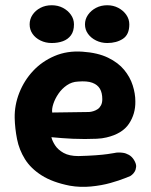

<svg xmlns="http://www.w3.org/2000/svg" viewBox="-20 -697 576 732"><path d="M246 11Q180 -2 138.5 -28.5Q97 -55 75 -90.5Q53 -126 45 -166.5Q37 -207 36 -247Q35 -296 53.5 -343Q72 -390 106 -426.5Q140 -463 188 -483.5Q236 -504 294 -500Q353 -496 392 -477Q431 -458 453.5 -430.5Q476 -403 486 -371.5Q496 -340 496 -311Q497 -263 471.5 -225Q446 -187 386 -173Q370 -169 348.5 -168Q327 -167 303.5 -167Q280 -167 257 -168Q234 -169 216 -170.5Q198 -172 187 -173Q176 -174 176 -174Q179 -160 190 -143Q201 -126 222.5 -114Q244 -102 279 -102Q317 -103 344.5 -105Q372 -107 389.5 -109.5Q407 -112 415 -113.5Q423 -115 423 -115Q423 -115 430 -115.5Q437 -116 448.5 -114.5Q460 -113 471.5 -106.5Q483 -100 491 -87Q500 -72 499 -61Q498 -50 493 -42Q488 -34 482.5 -30Q477 -26 477 -26Q477 -26 456 -17.5Q435 -9 401.5 0.5Q368 10 327 14Q286 18 246 11ZM179 -268 319 -270Q319 -270 324 -270.5Q329 -271 337 -273.5Q345 -276 352.5 -281Q360 -286 365 -295.5Q370 -305 370 -319Q370 -343 361 -358.5Q352 -374 332 -381.5Q312 -389 277 -386Q254 -385 235 -372Q216 -359 203 -340Q190 -321 183.5 -301.5Q177 -282 179 -268ZM389 -533Q366 -533 346.5 -542.5Q327 -552 315.5 -568Q304 -584 304 -604Q304 -624 315.5 -640.5Q327 -657 346 -667Q365 -677 389 -677Q412 -677 431 -667Q450 -657 461.5 -640.5Q473 -624 473 -604Q473 -565 448.5 -549Q424 -533 389 -533ZM177 -533Q154 -533 134.5 -542.5Q115 -552 104 -568Q93 -584 93 -604Q93 -624 104 -640.5Q115 -657 134 -667Q153 -677 177 -677Q201 -677 220 -667Q239 -657 250.5 -640.5Q262 -624 262 -604Q262 -578 250.5 -562.5Q239 -547 220 -540Q201 -533 177 -533Z"/></svg>

Font: Sour Gummy
Style: Bold
Weight: 700
Designer: Stefie Justprince
Foundry: Eifetstype
Version: Version 1.000